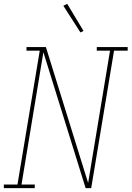

<svg xmlns="http://www.w3.org/2000/svg" viewBox="-38 -980 685 1000"><path d="M-18 0V-19H53L169 -716H100V-735H201L421 -27L535 -716H466V-735H627V-716H556L437 0H408L188 -708L74 -19H143V0ZM381 -811 292 -950 312 -960 397 -819Z"/></svg>

Font: Iosevka Curly Slab ThEx
Style: Italic
Weight: 100
Width: 7
Italic angle: -9°
Monospace: yes
Designer: Belleve Invis
Foundry: Belleve Invis
Version: Version 11.1.0; ttfautohint (v1.8.3)